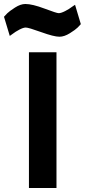

<svg xmlns="http://www.w3.org/2000/svg" viewBox="-71 -942 425 962"><path d="M74 0V-680H212V0ZM305 -918 334 -821Q328 -814 317.5 -803.5Q307 -793 279 -775.5Q251 -758 227 -758Q199 -758 135.5 -781Q72 -804 58 -804Q46 -804 26 -793.5Q6 -783 -8 -772L-22 -762L-51 -858Q-45 -865 -34.5 -875.5Q-24 -886 4 -904Q32 -922 56 -922Q91 -922 152 -899Q213 -876 223 -876Q235 -876 255.5 -886.5Q276 -897 290 -908Z"/></svg>

Font: TitilliumText
Style: ExtraBold
Weight: 800
Designer: Accademia di Belle Arti di Urbino and others
Foundry: Accademia di Belle Arti di Urbino and others.
Version: Version 60.001